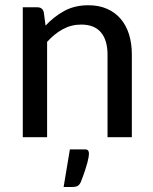

<svg xmlns="http://www.w3.org/2000/svg" viewBox="-20 -536 599 750"><path d="M69 0ZM69 0V-507.5H126Q146 -507.5 151 -488.5L158 -436Q191 -471.5 231.5 -493.5Q272 -515.5 325 -515.5Q366.5 -515.5 398.2 -501.5Q430 -487.5 451.5 -462.2Q473 -437 484 -401.8Q495 -366.5 495 -323.5V0H400V-323.5Q400 -378.5 374.5 -409.2Q349 -440 297 -440Q258.5 -440 225.5 -422Q192.5 -404 164 -372.5V0ZM310.5 47.5Q322 47.5 324.8 52.8Q327.5 58 327.5 64Q327.5 69 326.2 77.2Q325 85.5 321.5 98.8Q318 112 311.8 131Q305.5 150 295.5 175.5Q290 187 282.2 190.8Q274.5 194.5 261.5 194.5H228.5L253 47.5Z"/></svg>

Font: Lato Medium
Style: Regular
Weight: 500
Designer: Lukasz Dziedzic
Foundry: tyPoland Lukasz Dziedzic
Version: Version 2.006; 2014-01-15